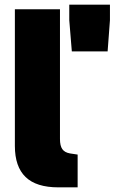

<svg xmlns="http://www.w3.org/2000/svg" viewBox="-20 -803 493 826"><path d="M44 -175V-763H238V-205Q238 -176 248 -161.5Q258 -147 281 -143L314 -138V3H231Q136 3 90 -41.5Q44 -86 44 -175ZM278 -716V-783H453V-716L443 -582H289Z"/></svg>

Font: Exo Black
Style: Regular
Weight: 900
Designer: Natanael Gama
Foundry: Natanael Gama
Version: Version 1.500; ttfautohint (v1.6)